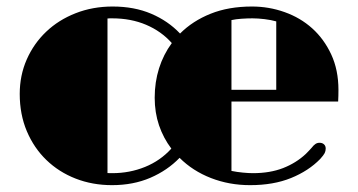

<svg xmlns="http://www.w3.org/2000/svg" viewBox="-20 -550 1082 580"><path d="M39.6 -266.1Q39.6 -322.3 60.8 -370.4Q82 -418.5 119.4 -454.1Q156.7 -489.7 208.3 -510Q259.8 -530.3 320.3 -530.3Q385.7 -530.3 436.8 -508.5Q487.8 -486.8 523.9 -448.7Q562 -486.8 616.2 -508.5Q670.4 -530.3 741.2 -530.3Q792.5 -530.3 839.8 -513.4Q887.2 -496.6 923.1 -464.4Q959 -432.1 980.7 -385.3Q1002.4 -338.4 1002.4 -278.3Q1002.4 -270 1002.2 -261.2Q1002 -252.4 1001.5 -243.2H679.2V-33.7Q695.8 -30.3 713.6 -28.6Q731.4 -26.9 744.1 -26.9Q795.4 -26.9 835 -42.2Q874.5 -57.6 903.8 -85Q908.7 -89.8 913.1 -94.5Q917.5 -99.1 920.9 -103Q927.7 -111.8 933.1 -115.2Q938.5 -118.7 945.3 -118.7Q953.6 -118.7 958.7 -114Q963.9 -109.4 963.9 -101.1Q963.9 -93.8 960.7 -87.4Q957.5 -81.1 947.3 -69.8Q912.1 -33.7 859.1 -12.2Q806.2 9.3 735.4 9.3Q672.4 9.3 617.2 -12.2Q562 -33.7 522.5 -73.2Q485.8 -35.2 434.1 -12.9Q382.3 9.3 318.4 9.3Q259.3 9.3 208.5 -10.5Q157.7 -30.3 120.1 -66.7Q82.5 -103 61 -153.8Q39.6 -204.6 39.6 -266.1ZM814.5 -278.8V-485.4Q799.3 -489.7 779.1 -492.2Q758.8 -494.6 742.7 -494.6Q727.1 -494.6 709.5 -493.4Q691.9 -492.2 679.2 -489.3V-278.8ZM304.7 -27.3Q308.6 -26.9 312.3 -26.9Q315.9 -26.9 319.3 -26.9Q371.6 -26.9 418 -45.7Q464.4 -64.5 497.6 -101.1Q473.6 -132.8 460.4 -171.4Q447.3 -210 447.3 -254.9Q447.3 -301.8 460.4 -343.5Q473.6 -385.3 499 -419.9Q467.3 -455.6 421.4 -475.1Q375.5 -494.6 318.8 -494.6Q314.9 -494.6 311.5 -494.6Q308.1 -494.6 304.7 -494.1Z"/></svg>

Font: Limelight
Style: Regular
Weight: 400
Designer: Nicole Fally with help from Eben Sorkin
Foundry: Nicole Fally with help from Eben Sorkin
Version: Version 1.002